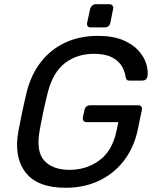

<svg xmlns="http://www.w3.org/2000/svg" viewBox="-20 -880 721 910"><path d="M291 10Q157 10 101 -63Q45 -136 67 -257Q75 -301 85.5 -350.5Q96 -400 107 -445Q127 -525 172.5 -584.5Q218 -644 287 -677Q356 -710 444 -710Q515 -710 562.5 -690Q610 -670 637 -639.5Q664 -609 673.5 -576.5Q683 -544 679 -518Q675 -498 653 -498H594Q585 -498 581 -502Q577 -506 575 -516Q572 -542 557 -567Q542 -592 510 -608.5Q478 -625 425 -625Q346 -625 288.5 -581.5Q231 -538 206 -440Q184 -352 168 -262Q150 -162 190 -118.5Q230 -75 310 -75Q389 -75 450.5 -119.5Q512 -164 532 -259L541 -301H391Q381 -301 376 -307.5Q371 -314 373 -325L380 -357Q385 -381 408 -381H634Q657 -381 652 -357L632 -261Q614 -179 567 -118Q520 -57 449.5 -23.5Q379 10 291 10ZM410 -750Q400 -750 395.5 -756Q391 -762 393 -772L407 -837Q409 -846 416.5 -853Q424 -860 434 -860H498Q508 -860 513.5 -853Q519 -846 516 -837L503 -772Q498 -750 475 -750Z"/></svg>

Font: Lubike
Style: Italic
Weight: 400
Italic angle: -12°
Foundry: Honoka55
Version: Version 1.000;July 22, 2022;FontCreator 14.0.0.2862 64-bit